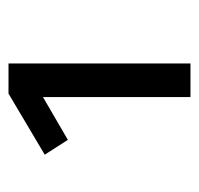

<svg xmlns="http://www.w3.org/2000/svg" viewBox="-28 -750 457 440"><g transform="rotate(-90 200.0 -530.5)"><path d="M274 -322H197V-660L99 -603L65 -656L205 -739H274Z"/></g></svg>

Font: Wolseley Sans
Style: Regular
Weight: 400
Designer: Carrois Corporate & Edenspiekermann AG
Foundry: Carrois Corporate GbR & Edenspiekermann AG
Version: Version 4.202